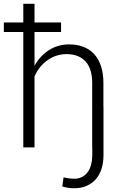

<svg xmlns="http://www.w3.org/2000/svg" viewBox="-26 -770 646 1003"><path d="M293 -603H154.3V-426.3Q182.1 -477.1 228.5 -507.3Q274.9 -537.6 334.5 -538.1Q377.9 -538.1 411.4 -524.7Q444.8 -511.2 467.5 -485.6Q490.2 -460 502.2 -422.6Q514.2 -385.3 514.2 -337.4V-211.9H514.6V43.5Q514.2 81.1 504.2 112.3Q494.1 143.6 474.9 165.8Q455.6 188 427 200.7Q398.4 213.4 361.3 213.4Q329.1 213.4 299.3 204.1L306.2 156.2Q317.4 159.7 333.7 161.6Q350.1 163.6 361.3 163.6Q385.3 163.6 402.8 154.3Q420.4 145 432.1 128.9Q443.8 112.8 449.7 90.8Q455.6 68.8 456.1 43.5V0H455.6V-337.4Q455.6 -372.6 447.3 -400.4Q439 -428.2 422.1 -447.5Q405.3 -466.8 379.9 -477.1Q354.5 -487.3 320.3 -487.3Q292.5 -487.3 267.1 -478.5Q241.7 -469.7 220.2 -454.1Q198.7 -438.5 181.9 -417.2Q165 -396 154.3 -370.6V0H95.7V-603H-5.9V-652.8H95.7V-750H154.3V-652.8H293Z"/></svg>

Font: Roboto Mono Light
Style: Regular
Weight: 300
Designer: Google
Version: Version 2.000985; 2015; ttfautohint (v1.3)